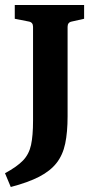

<svg xmlns="http://www.w3.org/2000/svg" viewBox="-28 -593 384 767"><path d="M259 -507Q242 -504 242 -486V-128Q242 -65 232.5 -19.5Q223 26 198 58Q173 90 128.5 113Q84 136 15 154L-8 99Q40 73 64 48Q88 23 96 -14Q104 -51 104 -111V-486Q104 -504 87 -507L31 -518V-573H308V-518Z"/></svg>

Font: Yrsa
Style: Bold
Weight: 700
Version: Version 2.004